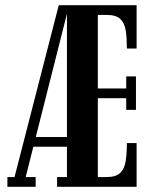

<svg xmlns="http://www.w3.org/2000/svg" viewBox="-20 -720 594 740"><path d="M8.5 0V-37.5H36L206.5 -700H506.5V-533H469Q469 -572.5 464.8 -601.5Q460.5 -630.5 444 -646.5Q427.5 -662.5 391.5 -662.5H357V-379H466.5V-425.5H504V-296.5H466.5V-341.5H357V-37.5H390Q427 -37.5 443.5 -53.8Q460 -70 464.5 -99.5Q469 -129 469 -168.5H506.5V0H200V-37.5H238V-154.5H108.5L79 -37.5H117.5V0ZM118 -192H238V-667Z"/></svg>

Font: Imbue 10pt
Style: Bold
Weight: 700
Designer: Tyler Finck
Foundry: Etcetera Type Company
Version: Version 1.102; ttfautohint (v1.8.3)